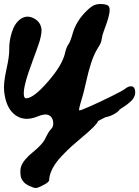

<svg xmlns="http://www.w3.org/2000/svg" viewBox="-38 -599 694 957"><path d="M581 -153Q603 -172 619.5 -168.5Q636 -165 636 -137Q636 -128 632 -119Q628 -110 623 -103.5Q618 -97 608 -88.5Q598 -80 592.5 -76Q587 -72 575.5 -64.5Q564 -57 561 -55Q561 -55 560 -55Q554 -44 532 -31Q509 -18 488 -15Q466 -4 451 4Q446 23 369 87Q339 112 319 130Q299 148 269.5 179Q240 210 224 240.5Q208 271 207 298Q207 310 173 326Q151 338 140.5 338Q130 338 106 327Q75 312 66 283Q61 254 66 235Q71 216 88.5 195.5Q106 175 124 161Q142 147 161 127.5Q180 108 188 91Q204 57 216 45Q230 32 227 8.5Q224 -15 207 -24Q188 -35 148 -18Q83 8 37.5 -26Q-8 -60 -17 -141Q-22 -181 -6.5 -250.5Q9 -320 8 -352Q7 -393 21 -438Q35 -483 64 -504Q96 -526 131 -507.5Q166 -489 169 -451Q170 -431 159 -392Q149 -361 123.5 -292.5Q98 -224 89 -187Q80 -153 80.5 -131Q81 -109 92 -109Q129 -109 201 -192Q273 -275 286 -334Q293 -365 302 -376Q313 -391 326 -438Q342 -490 384 -535Q409 -561 425 -570Q440 -579 463 -579Q500 -579 506 -564Q511 -554 506.5 -530.5Q502 -507 495 -487.5Q488 -468 479.5 -444.5Q471 -421 470 -410Q467 -392 464 -385Q462 -379 450 -360Q430 -328 416 -284.5Q402 -241 390 -186Q378 -131 369 -104Q353 -52 357 -49Q359 -46 412 -69.5Q465 -93 519 -120Q573 -147 581 -153Z"/></svg>

Font: Beth Ellen
Style: Regular
Weight: 400
Designer: Alyson Diaz
Version: Version 2.000